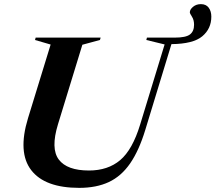

<svg xmlns="http://www.w3.org/2000/svg" viewBox="-20 -897 1042 929"><path d="M260.5 -295.5Q224.5 -178 264.5 -125Q304.5 -72 410.5 -72Q502 -72 561.5 -122.2Q621 -172.5 658 -294L776.5 -682L688 -703.5L691 -715H825.5Q879 -715 899 -730.2Q919 -745.5 919 -777Q919 -800.5 908.8 -816.2Q898.5 -832 898.5 -837.5Q898.5 -851 914 -864Q929.5 -877 952 -877Q977 -877 989.8 -859.8Q1002.5 -842.5 1002.5 -816.5Q1002.5 -758 958.5 -721.2Q914.5 -684.5 809.5 -683.5L683 -268.5Q652.5 -168.5 609.8 -106.5Q567 -44.5 506.8 -16.2Q446.5 12 363.5 12Q197 12 131 -73.8Q65 -159.5 115.5 -325L225 -681.5L149.5 -703.5L152.5 -715H467L463.5 -703.5L378.5 -680.5Z"/></svg>

Font: Newsreader Display SemiBold
Style: Italic
Weight: 600
Italic angle: -17°
Designer: Hugues Gentile
Foundry: Production Type
Version: Version 1.001